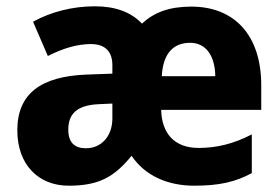

<svg xmlns="http://www.w3.org/2000/svg" viewBox="-20 -580 888 610"><path d="M588 -559C518 -559 470 -541 431 -505C396 -542 346 -560 281 -560C210 -560 141 -542 85 -511L132 -402C181 -427 226 -440 269 -440C311 -440 337 -419 337 -373V-346L253 -343C112 -337 35 -284 35 -166C35 -57 102 10 198 10C295 10 343 -18 398 -85C442 -20 515 10 597 10C677 10 728 -2 780 -30V-153C722 -123 668 -110 611 -110C535 -110 494 -155 492 -231H810V-309C810 -470 723 -559 588 -559ZM584 -444C635 -444 663 -402 664 -338H494C498 -413 533 -444 584 -444ZM294 -249 337 -251V-204C337 -145 300 -109 253 -109C218 -109 197 -126 197 -168C197 -217 223 -246 294 -249Z"/></svg>

Font: Noto Sans Sinhala UI SemiCondensed ExtraBold
Style: Regular
Weight: 800
Width: 4
Designer: Jelle Bosma - Monotype Design Team
Foundry: Monotype Imaging Inc.
Version: Version 2.006